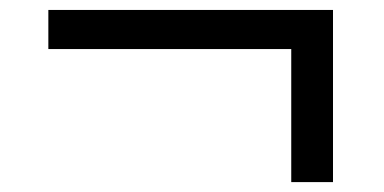

<svg xmlns="http://www.w3.org/2000/svg" viewBox="-20 -392 768 384"><path d="M646 -372.1H76.7V-293.9H562.5V-27.8H646Z"/></svg>

Font: SG Kara Light
Style: Regular
Weight: 400
Designer: Damoon Khanjanzadeh
Version: Version 1.000